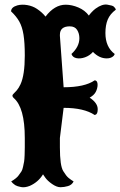

<svg xmlns="http://www.w3.org/2000/svg" viewBox="-20 -783 519 828"><path d="M240.7 24.4Q224.6 24.4 204.6 10.5Q184.6 -3.4 174.8 -17.6L165.5 -31.2Q145 2.4 108.4 18.6Q87.4 26.9 70.8 23.7Q54.2 20.5 45.9 15.6Q33.7 7.3 28.3 -0.5Q52.7 -15.1 60.5 -26.9Q68.8 -38.1 72.8 -44.4Q76.7 -50.8 79.6 -64.5L84 -86.4Q85.4 -94.7 86.2 -114.7Q86.9 -134.8 86.9 -147.5V-188Q86.9 -319.3 39.1 -360.4Q28.3 -370.1 39.1 -379.4Q44.4 -384.3 52.5 -393.6Q60.5 -402.8 68.4 -419.4Q86.9 -459.5 86.9 -543.5Q86.9 -599.6 81.3 -633.8Q75.7 -668 63 -690.4Q50.3 -712.9 27.8 -733.9Q27.8 -752 54.7 -759.8Q74.2 -765.1 97.9 -761Q121.6 -756.8 139.6 -744.6Q162.1 -729.5 176.3 -711.4Q215.3 -762.7 263.2 -762.7Q290 -762.7 318.1 -750.7Q346.2 -738.8 363.3 -715.8Q365.7 -720.2 375 -730.2Q384.3 -740.2 392.6 -746.1Q420.9 -766.6 443.1 -762.9Q465.3 -759.3 470.2 -754.9Q477.5 -749 479.5 -741.2Q454.6 -722.7 444.6 -698.7Q434.6 -674.8 434.6 -640.6Q434.6 -580.1 474.6 -550.3Q472.7 -542.5 463.4 -536.9Q454.1 -531.2 439.9 -531.2Q408.2 -531.2 380.9 -559.1Q366.7 -543 346.7 -535.9Q326.7 -528.8 309.8 -532.2Q293 -535.6 288.1 -550.3Q322.3 -581.5 322.3 -618.2Q322.3 -638.7 312.5 -654.1Q302.7 -669.4 280.8 -669.4Q238.3 -669.4 238.3 -632.8V-628.4L254.4 -406.7Q345.2 -406.7 388.2 -436.5Q398.4 -436.5 400.4 -423.3Q402.3 -410.2 396.2 -393.8Q390.1 -377.4 375 -367.2L366.7 -361.8Q401.4 -338.9 401.4 -312Q401.4 -291 391.6 -288.1L388.2 -287.1Q342.3 -317.9 254.4 -317.9L238.3 -188V-147.5Q238.3 -67.9 252.9 -44.9Q265.6 -23.9 275.9 -15.6Q286.1 -7.3 297.4 -0.5Q290 14.6 273.2 19.5Q256.3 24.4 240.7 24.4Z"/></svg>

Font: Sancreek
Style: Regular
Weight: 400
Designer: Vernon Adams
Foundry: Vernon Adams
Version: Version 1.100; ttfautohint (v1.8.4.7-5d5b)